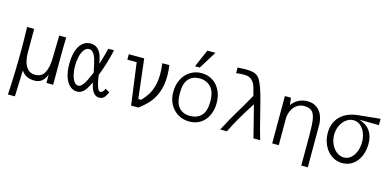

<svg xmlns="http://www.w3.org/2000/svg" viewBox="-89 -1367 4379 2154"><g transform="rotate(15 2100.0 -290.0)"><path d="M83 -289.5Q83 -411 79 -550H161V-270Q161 -222.5 172.8 -173.8Q184.5 -125 216 -90Q247.5 -55 302 -55Q380 -55 412 -118Q444 -181 446 -272L452 -550H533Q529 -458 529 -184V0H451V-98Q433.5 -49 400.2 -19.5Q367 10 314 10Q267.5 10 228.2 -6Q189 -22 159 -67L148 237H67Q83 -26 83 -289.5Z M643 -272.5Q643 -364.5 665 -428.2Q687 -492 726 -524Q765 -556 815.5 -556Q866 -556 899 -526.5Q932 -497 948 -448Q958 -415 969.5 -360.5Q986.5 -415 1001.5 -469.8Q1016.5 -524.5 1022 -550H1088Q1073.5 -477.5 1047.8 -393.8Q1022 -310 994 -237.5L1004 -178Q1012 -130.5 1026.2 -94.8Q1040.5 -59 1062 -59Q1075 -59 1087.8 -72.8Q1100.5 -86.5 1109 -109.5L1159 -79.5Q1144 -49 1133.2 -32Q1122.5 -15 1105.5 -4Q1088.5 7 1063 7Q1021.5 7 994.2 -29.8Q967 -66.5 952.5 -140.5Q930 -92 909.2 -60.8Q888.5 -29.5 863 -12.2Q837.5 5 805 5Q761 5 724.2 -25.8Q687.5 -56.5 665.2 -119Q643 -181.5 643 -272.5ZM802.5 -62.5Q825.5 -62.5 846.8 -86Q868 -109.5 885.8 -144.8Q903.5 -180 925.5 -232L932.5 -250Q909.5 -367 895.5 -409Q882 -448 861.8 -469.5Q841.5 -491 817 -491Q783 -491 759 -459.2Q735 -427.5 723 -376.5Q711 -325.5 711 -268Q711 -215.5 721.8 -168.2Q732.5 -121 753.2 -91.8Q774 -62.5 802.5 -62.5Z M1368.5 -487H1260V-550H1439L1493 -92H1526Q1567 -134 1595.2 -178.5Q1623.5 -223 1640.8 -284.2Q1658 -345.5 1658 -426.5Q1658 -487 1649 -550H1731Q1740.5 -485.5 1740.5 -427.5Q1740.5 -314.5 1708 -232.2Q1675.5 -150 1627.8 -97.5Q1580 -45 1518 0H1434Z M1851 -273Q1851 -353 1883.5 -417.8Q1916 -482.5 1974.2 -519.8Q2032.5 -557 2106 -557Q2178 -557 2234.2 -521.5Q2290.5 -486 2322.2 -421.8Q2354 -357.5 2354 -275Q2354 -195.5 2324.2 -132Q2294.5 -68.5 2239 -32.2Q2183.5 4 2109.5 4Q2037.5 4 1978.5 -30.2Q1919.5 -64.5 1885.2 -127.5Q1851 -190.5 1851 -273ZM2281 -273Q2281 -388.5 2230 -441.2Q2179 -494 2097.5 -494Q2017.5 -494 1971.8 -442.5Q1926 -391 1926 -277Q1926 -160.5 1973.2 -109.8Q2020.5 -59 2101 -59Q2182 -59 2231.5 -109.2Q2281 -159.5 2281 -273ZM2012 -612 2101 -817H2195L2068 -612Z M2622 -272.5Q2649 -317.5 2677.8 -367Q2706.5 -416.5 2730.5 -460.5L2723.5 -488.5Q2710 -546.5 2696.2 -581Q2682.5 -615.5 2653 -639.2Q2623.5 -663 2572 -663Q2543.5 -663 2523 -661.5Q2502.5 -660 2478 -656V-722L2495 -723Q2552 -726 2567 -726Q2634.5 -726 2671.2 -713.8Q2708 -701.5 2731.5 -669Q2755 -636.5 2779 -569Q2797 -518 2814.2 -454Q2831.5 -390 2858.5 -281Q2882 -186.5 2898.2 -124.5Q2914.5 -62.5 2933 0H2855L2818 -147.5Q2764 -359.5 2761 -371Q2687.5 -255 2639 -172.5Q2590.5 -90 2547 0H2469Q2505 -70.5 2537.2 -127Q2569.5 -183.5 2622 -272.5Z M3311.5 -498Q3260 -498 3223.2 -469.2Q3186.5 -440.5 3167.8 -396.2Q3149 -352 3149 -306V0H3073V-151V-296V-550H3143.5L3153.5 -466Q3185 -512 3233 -536Q3281 -560 3335.5 -560Q3398.5 -560 3442 -529Q3485.5 -498 3506.8 -446.8Q3528 -395.5 3528 -334.5V156H3452.5V-206Q3452.5 -325 3441.2 -386Q3430 -447 3400.2 -472.5Q3370.5 -498 3311.5 -498Z M3644 -277Q3644 -355 3676.8 -414Q3709.5 -473 3769 -508.5Q3828.5 -544 3908.5 -554Q3925.5 -556.5 4088.5 -572.5L4176 -581.5V-507.5Q4142.5 -508.5 4109.2 -508.8Q4076 -509 4043 -509.5Q4011.5 -509.5 3949.5 -510.5Q4118 -457.5 4118 -274.5Q4118 -196.5 4090.2 -131.5Q4062.5 -66.5 4010 -28.2Q3957.5 10 3887 10Q3816.5 10 3761 -29.5Q3705.5 -69 3674.8 -134.8Q3644 -200.5 3644 -277ZM4043 -273.5Q4043 -332 4023.2 -381Q4003.5 -430 3968 -459Q3932.5 -488 3888 -488Q3843.5 -488 3804.8 -459.5Q3766 -431 3742.5 -382Q3719 -333 3719 -274Q3719 -215 3742.5 -164.8Q3766 -114.5 3805 -85Q3844 -55.5 3888.5 -55.5Q3933 -55.5 3968.5 -85.2Q4004 -115 4023.5 -165Q4043 -215 4043 -273.5Z"/></g></svg>

Font: JuliaMono Light
Style: Regular
Weight: 300
Monospace: yes
Designer: cormullion
Foundry: corm
Version: Version 0.054; ttfautohint (v1.8.4)